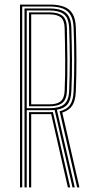

<svg xmlns="http://www.w3.org/2000/svg" viewBox="-20 -820 403 840"><path d="M67.5 0V-800H197Q234.5 -800 259.6 -790.6Q284.8 -781.2 297.8 -759.1Q310.8 -737 311.8 -698.8Q314.2 -625.8 314.4 -556.9Q314.5 -488 311.8 -420.5Q310.2 -380.2 296.5 -358.8Q282.8 -337.2 252.5 -327.5L327.5 0H317.5L240.8 -333.2Q272.2 -340.5 286.2 -360.8Q300.2 -381 302 -420.5Q305 -489.2 304.9 -558.4Q304.8 -627.5 302 -698.8Q300.8 -733.2 289.1 -753.6Q277.5 -774 254.6 -782.8Q231.8 -791.5 197 -791.5H77.2V0ZM106.8 0V-329.5H193.2Q198.2 -329.5 202.9 -329.5Q207.5 -329.5 211.5 -329.8L287.2 0H277L203.8 -321Q201.2 -320.8 198.6 -320.8Q196 -320.8 193.2 -320.8H116.5V0ZM87.2 0V-783H197Q229 -783 249.8 -774.8Q270.5 -766.5 280.9 -748Q291.2 -729.5 292.2 -698.5Q294.2 -631.8 294.9 -560.6Q295.5 -489.5 292.2 -421.5Q290.5 -383 275.8 -364.1Q261 -345.2 228.8 -340L307.2 0H297.2L219 -338.8Q213.2 -338.5 207.4 -338.2Q201.5 -338 196 -338H97V0ZM97 -346.5H196Q239.5 -346.5 260.1 -363.4Q280.8 -380.2 282.5 -421.8Q285.5 -491.5 285.4 -559.6Q285.2 -627.8 282.5 -697.5Q280.5 -742.2 259 -758.2Q237.5 -774.2 197 -774.2H97ZM106.8 -355V-765.8H197Q234 -765.8 252.9 -751.1Q271.8 -736.5 272.8 -697.5Q274.2 -626.5 274.8 -557.6Q275.2 -488.8 272.8 -421.8Q271.2 -384.8 252.9 -369.9Q234.5 -355 196 -355ZM116.5 -363.5H196Q229.5 -363.5 245.5 -376.8Q261.5 -390 262.8 -422.8Q265.8 -490.5 265.2 -558.6Q264.8 -626.8 262.8 -697.5Q262 -730.8 246.1 -744Q230.2 -757.2 197 -757.2H116.5Z"/></svg>

Font: Big Shoulders Inline Text ExtraLight
Style: Regular
Weight: 250
Version: Version 2.002